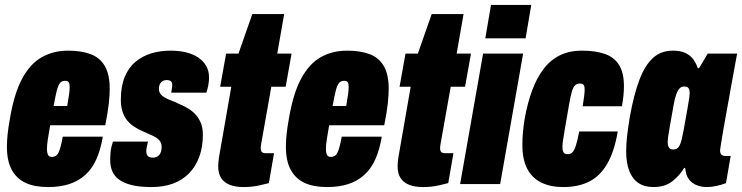

<svg xmlns="http://www.w3.org/2000/svg" viewBox="-20 -745 3003 777"><path d="M174 12Q121 12 84.5 -4.5Q48 -21 28 -57Q8 -93 8 -151Q8 -175 11 -203.5Q14 -232 20 -264Q37 -366 69.5 -426.5Q102 -487 149 -513.5Q196 -540 256 -540Q309 -540 346.5 -526Q384 -512 404 -478Q424 -444 424 -386Q424 -361 420.5 -327.5Q417 -294 406 -238H183Q177 -204 173.5 -181Q170 -158 170 -142Q170 -132 172 -124.5Q174 -117 178 -113.5Q182 -110 189 -110Q199 -110 206 -114.5Q213 -119 217.5 -129Q222 -139 226 -154.5Q230 -170 234 -192H396Q387 -138 369.5 -99.5Q352 -61 324.5 -36.5Q297 -12 260 0Q223 12 174 12ZM197 -316H252Q257 -344 259.5 -362.5Q262 -381 262 -393Q262 -403 260 -408.5Q258 -414 254 -416Q250 -418 243 -418Q230 -418 222.5 -408.5Q215 -399 209.5 -377Q204 -355 197 -316Z M593 12Q545 12 513 4Q481 -4 462 -18Q443 -32 434.5 -52Q426 -72 426 -96Q426 -113 427.5 -130Q429 -147 437 -172H579Q575 -156 573.5 -148Q572 -140 572 -132Q572 -125 574.5 -119Q577 -113 583 -110Q589 -107 599 -107Q607 -107 613 -109.5Q619 -112 624 -117.5Q629 -123 631.5 -131Q634 -139 634 -150Q634 -164 627.5 -173.5Q621 -183 609.5 -189.5Q598 -196 584 -202Q570 -208 555 -215Q539 -222 523.5 -232Q508 -242 496 -256Q484 -270 476.5 -291Q469 -312 469 -341Q469 -395 484.5 -433Q500 -471 528 -494.5Q556 -518 592 -529Q628 -540 670 -540Q705 -540 733.5 -533Q762 -526 782.5 -512Q803 -498 814.5 -478Q826 -458 826 -431Q826 -417 823 -400.5Q820 -384 815 -370H673Q676 -387 676.5 -392Q677 -397 677 -400Q677 -407 675 -411.5Q673 -416 668 -418.5Q663 -421 654 -421Q648 -421 642.5 -419Q637 -417 632.5 -412.5Q628 -408 625.5 -401Q623 -394 623 -385Q623 -369 635.5 -358.5Q648 -348 667.5 -340.5Q687 -333 708 -323Q725 -316 741.5 -306Q758 -296 771 -282Q784 -268 792.5 -248Q801 -228 801 -200Q801 -150 786.5 -110.5Q772 -71 745 -43.5Q718 -16 680 -2Q642 12 593 12Z M966 12Q933 12 910 3Q887 -6 875 -24.5Q863 -43 863 -73Q863 -81 864 -89.5Q865 -98 866 -107L916 -394H871L895 -528H945L1001 -688H1130L1102 -528H1160L1136 -394H1078L1037 -163Q1036 -157 1035.5 -152.5Q1035 -148 1035 -145Q1035 -135 1039.5 -130Q1044 -125 1056 -125H1089L1068 -4Q1049 1 1031 5Q1013 9 997 10.5Q981 12 966 12Z M1303 12Q1250 12 1213.5 -4.5Q1177 -21 1157 -57Q1137 -93 1137 -151Q1137 -175 1140 -203.5Q1143 -232 1149 -264Q1166 -366 1198.5 -426.5Q1231 -487 1278 -513.5Q1325 -540 1385 -540Q1438 -540 1475.5 -526Q1513 -512 1533 -478Q1553 -444 1553 -386Q1553 -361 1549.5 -327.5Q1546 -294 1535 -238H1312Q1306 -204 1302.5 -181Q1299 -158 1299 -142Q1299 -132 1301 -124.5Q1303 -117 1307 -113.5Q1311 -110 1318 -110Q1328 -110 1335 -114.5Q1342 -119 1346.5 -129Q1351 -139 1355 -154.5Q1359 -170 1363 -192H1525Q1516 -138 1498.5 -99.5Q1481 -61 1453.5 -36.5Q1426 -12 1389 0Q1352 12 1303 12ZM1326 -316H1381Q1386 -344 1388.5 -362.5Q1391 -381 1391 -393Q1391 -403 1389 -408.5Q1387 -414 1383 -416Q1379 -418 1372 -418Q1359 -418 1351.5 -408.5Q1344 -399 1338.5 -377Q1333 -355 1326 -316Z M1692 12Q1659 12 1636 3Q1613 -6 1601 -24.5Q1589 -43 1589 -73Q1589 -81 1590 -89.5Q1591 -98 1592 -107L1642 -394H1597L1621 -528H1671L1727 -688H1856L1828 -528H1886L1862 -394H1804L1763 -163Q1762 -157 1761.5 -152.5Q1761 -148 1761 -145Q1761 -135 1765.5 -130Q1770 -125 1782 -125H1815L1794 -4Q1775 1 1757 5Q1739 9 1723 10.5Q1707 12 1692 12Z M1944 -590 1967 -725H2130L2107 -590ZM1842 0 1935 -528H2097L2004 0Z M2259 12Q2208 12 2171 -6Q2134 -24 2114 -61.5Q2094 -99 2094 -158Q2094 -185 2096.5 -212.5Q2099 -240 2104 -268Q2115 -329 2133.5 -379Q2152 -429 2179 -465Q2206 -501 2244.5 -520.5Q2283 -540 2336 -540Q2389 -540 2427 -527Q2465 -514 2485 -482.5Q2505 -451 2505 -396Q2505 -378 2503 -358Q2501 -338 2497 -315H2338Q2342 -340 2344 -356Q2346 -372 2346 -382Q2346 -392 2344 -397.5Q2342 -403 2337.5 -405Q2333 -407 2326 -407Q2315 -407 2307.5 -400Q2300 -393 2294.5 -375Q2289 -357 2283 -322Q2271 -252 2265 -218Q2259 -184 2257.5 -171Q2256 -158 2256 -152Q2256 -140 2258.5 -133Q2261 -126 2265.5 -123.5Q2270 -121 2277 -121Q2289 -121 2296.5 -128.5Q2304 -136 2310.5 -156Q2317 -176 2324 -213H2480Q2466 -131 2437 -81.5Q2408 -32 2364 -10Q2320 12 2259 12Z M2624 12Q2588 12 2563.5 -4.5Q2539 -21 2526.5 -53.5Q2514 -86 2514 -133Q2514 -162 2518 -196.5Q2522 -231 2529 -273Q2545 -362 2567.5 -421.5Q2590 -481 2622.5 -510.5Q2655 -540 2703 -540Q2734 -540 2754 -530.5Q2774 -521 2785.5 -505Q2797 -489 2804 -469H2809L2844 -528H2963L2939 -397Q2936 -380 2930.5 -349Q2925 -318 2918.5 -283Q2912 -248 2906.5 -215.5Q2901 -183 2897.5 -161Q2894 -139 2894 -137Q2894 -125 2899.5 -119.5Q2905 -114 2913 -114H2937L2918 -4Q2900 3 2879.5 7.5Q2859 12 2840 12Q2815 12 2794 2Q2773 -8 2762 -29Q2758 -37 2756 -45.5Q2754 -54 2753 -64L2749 -66Q2731 -35 2701 -11.5Q2671 12 2624 12ZM2704 -140Q2714 -140 2720 -144Q2726 -148 2730.5 -157Q2735 -166 2738.5 -180Q2742 -194 2746 -215Q2757 -278 2762.5 -308Q2768 -338 2769.5 -350Q2771 -362 2771 -367Q2771 -377 2769 -383Q2767 -389 2762.5 -392Q2758 -395 2749 -395Q2738 -395 2730.5 -387.5Q2723 -380 2717 -364Q2711 -348 2706 -320Q2695 -259 2690 -229.5Q2685 -200 2683.5 -189Q2682 -178 2682 -172Q2682 -155 2687.5 -147.5Q2693 -140 2704 -140Z"/></svg>

Font: Archivo ExtraCondensed Black
Style: Italic
Weight: 900
Width: 2
Italic angle: -10°
Designer: Hector Gatti
Foundry: Omnibus-Type
Version: Version 2.001